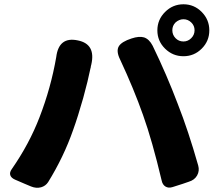

<svg xmlns="http://www.w3.org/2000/svg" viewBox="-20 -865 1010 898"><path d="M125 7 94 -6 50 -25Q32 -33 28 -46Q24 -59 35 -74Q117 -192 165 -317Q218 -454 243 -598Q255 -695 344 -676Q429 -659 407 -563Q405 -557 404 -548L403 -545Q392 -490 369 -406Q345 -321 322 -257Q278 -131 205 -13Q193 5 172 11Q149 17 125 7ZM736 -21Q692 -207 649 -327Q606 -449 542 -586Q522 -626 536 -649Q549 -670 595 -685Q631 -697 654 -690Q678 -682 694 -651Q760 -515 811 -380Q861 -253 907 -91Q914 -66 902 -44.5Q890 -23 863 -15L834 -5L787 10Q768 16 754 7.5Q740 -1 736 -21ZM838 -602Q788 -602 752 -637.5Q716 -673 716 -723Q716 -773 752 -809Q788 -845 838 -845Q888 -845 923.5 -809Q959 -773 959 -723Q959 -673 923.5 -637.5Q888 -602 838 -602ZM838 -671Q859 -671 874.5 -686.5Q890 -702 890 -723.5Q890 -745 874.5 -760Q859 -775 838 -775Q818 -775 801 -760Q786 -745 786 -723.5Q786 -702 801 -686.5Q816 -671 838 -671Z"/></svg>

Font: GenSenRounded TW H
Style: Regular
Weight: 900
Version: Version 1.501;PS 1;hotconv 16.6.51;makeotf.lib2.5.65220